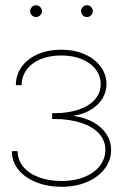

<svg xmlns="http://www.w3.org/2000/svg" viewBox="-20 -716 474 744"><path d="M25.9 -130.4H48.3Q48.3 -96.7 69.8 -70.3Q91.3 -43.9 130.1 -29.3Q168.9 -14.6 219.2 -14.6Q269.5 -14.6 307.9 -30.5Q346.2 -46.4 367.2 -73.7Q388.2 -101.1 388.2 -135.3Q388.2 -171.9 363.5 -198.7Q338.9 -225.6 293.9 -240.2Q249 -254.9 189.5 -254.9H182.1V-277.3H189.5Q243.7 -277.3 284.7 -291.3Q325.7 -305.2 347.9 -330.6Q370.1 -356 370.1 -389.6Q370.1 -421.4 351.1 -446.8Q332 -472.2 297.4 -486.6Q262.7 -501 217.3 -501Q171.9 -501 137.2 -486.6Q102.5 -472.2 83.3 -446Q64 -419.9 64 -386.2H41.5Q41.5 -426.3 64.2 -457.5Q86.9 -488.8 127 -506.1Q167 -523.4 217.3 -523.4Q267.6 -523.4 307.6 -505.9Q347.7 -488.3 370.1 -457.8Q392.6 -427.2 392.6 -389.6Q392.6 -360.4 377.2 -334.7Q361.8 -309.1 333 -291.3Q304.2 -273.4 265.6 -267.6V-266.6Q309.6 -260.7 342.5 -241.9Q375.5 -223.1 393.1 -195.3Q410.6 -167.5 410.6 -135.3Q410.6 -95.2 386 -62.5Q361.3 -29.8 317.6 -11Q273.9 7.8 219.2 7.8Q164.6 7.8 120.4 -9.8Q76.2 -27.3 51 -58.8Q25.9 -90.3 25.9 -130.4ZM293.9 -672.9Q293.9 -679.2 297.1 -684.3Q300.3 -689.5 305.4 -692.6Q310.5 -695.8 316.9 -695.8Q323.2 -695.8 328.4 -692.6Q333.5 -689.5 336.7 -684.3Q339.8 -679.2 339.8 -672.9Q339.8 -666.5 336.7 -661.4Q333.5 -656.2 328.4 -653.1Q323.2 -649.9 316.9 -649.9Q310.5 -649.9 305.4 -653.1Q300.3 -656.2 297.1 -661.4Q293.9 -666.5 293.9 -672.9ZM96.7 -672.9Q96.7 -679.2 99.9 -684.3Q103 -689.5 108.2 -692.6Q113.3 -695.8 119.6 -695.8Q126 -695.8 131.1 -692.6Q136.2 -689.5 139.4 -684.3Q142.6 -679.2 142.6 -672.9Q142.6 -666.5 139.4 -661.4Q136.2 -656.2 131.1 -653.1Q126 -649.9 119.6 -649.9Q113.3 -649.9 108.2 -653.1Q103 -656.2 99.9 -661.4Q96.7 -666.5 96.7 -672.9Z"/></svg>

Font: Intratopia Thin
Style: Regular
Weight: 100
Designer: Rasmus Andersson
Foundry: rsms
Version: Version 3.000;Glyphs 3.2.3 (3260)